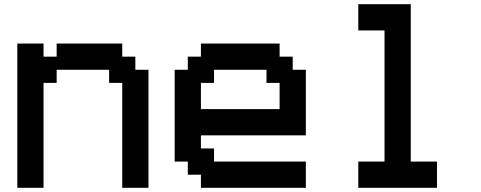

<svg xmlns="http://www.w3.org/2000/svg" viewBox="-20 -1020 2290 915"><path d="M62.5 -125V-812.5H187.5V-750H250V-812.5H562.5V-750H625V-687.5H687.5V-125H562.5V-625H500V-687.5H250V-625H187.5V-125Z M1312.5 -500V-625H1250V-687.5H1000V-625H937.5V-500ZM937.5 -125V-187.5H875V-250H812.5V-687.5H875V-750H937.5V-812.5H1312.5V-750H1375V-687.5H1437.5V-375H937.5V-312.5H1000V-250H1437.5V-125Z M1687.5 -125V-250H1812.5V-875H1687.5V-1000H1937.5V-250H2062.5V-125Z"/></svg>

Font: Better VCR
Style: Regular
Weight: 400
Designer: artdzyk
Foundry: https://fontstruct.com
Version: Version 1.0